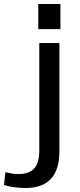

<svg xmlns="http://www.w3.org/2000/svg" viewBox="-114 -756 401 963"><path d="M14 187Q-11 187 -39.5 183.5Q-68 180 -94 172L-87 108Q-70 112 -54 114.5Q-38 117 -22 117Q32 117 57.5 89Q83 61 83 -1V-540H184V2Q184 95 141.5 141Q99 187 14 187ZM189 -736V-610H78V-736Z"/></svg>

Font: Pathway Extreme 28pt Medium
Style: Regular
Weight: 500
Designer: Eduardo Rodriguez Tunni
Foundry: Eduardo Rodriguez Tunni
Version: Version 1.001;gftools[0.9.26]